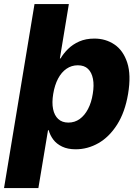

<svg xmlns="http://www.w3.org/2000/svg" viewBox="-59 -748 688 972"><path d="M324.2 7.8Q283.7 7.8 255.4 -5.9Q227.1 -19.5 210.7 -41.5Q194.3 -63.5 187.5 -88.9H184.1L135.3 204.1H-38.6L115.7 -727.5H289.6L244.1 -452.1H247.6Q262.2 -477.1 285.6 -500.2Q309.1 -523.4 342.3 -538.1Q375.5 -552.7 418.9 -552.7Q476.1 -552.7 520.5 -522.7Q564.9 -492.7 585.2 -430.7Q605.5 -368.7 589.4 -272.5Q573.7 -179.7 533.9 -117.2Q494.1 -54.7 439.5 -23.4Q384.8 7.8 324.2 7.8ZM287.1 -127.4Q319.3 -127.4 344.5 -145.5Q369.6 -163.6 386.7 -196.3Q403.8 -229 410.6 -272.5Q418 -316.4 411.6 -348.9Q405.3 -381.3 386.5 -399.4Q367.7 -417.5 335 -417.5Q303.2 -417.5 277.6 -399.9Q252 -382.3 234.9 -349.9Q217.8 -317.4 210.4 -272.5Q203.1 -228.5 209.7 -196Q216.3 -163.6 235.8 -145.5Q255.4 -127.4 287.1 -127.4Z"/></svg>

Font: Inter Tight ExtraBold
Style: Italic
Weight: 800
Italic angle: -9.39999°
Designer: Rasmus Andersson
Foundry: rsms
Version: Version 3.004